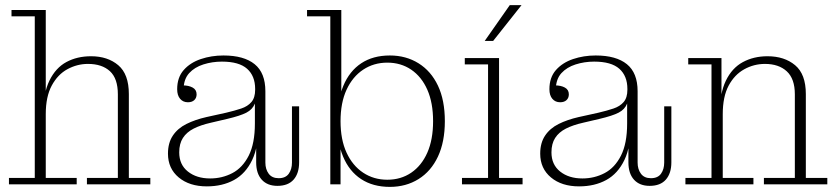

<svg xmlns="http://www.w3.org/2000/svg" viewBox="-20 -721 3274 751"><path d="M15 0V-25H116V-657H25V-682H159V-25H280V0ZM320 0V-25H441V-352Q441 -414 410 -442.5Q379 -471 324 -471Q282 -471 244 -450.5Q206 -430 182.5 -386.5Q159 -343 159 -275H149Q149 -356 173.5 -406Q198 -456 240 -478.5Q282 -501 336 -501Q401 -501 442.5 -466Q484 -431 484 -353V-25H568V0Z M715 -321Q696 -321 684.5 -334.5Q673 -348 673 -372Q673 -418 698.5 -447Q724 -476 765.5 -490Q807 -504 854 -504Q934 -504 976 -470Q1018 -436 1018 -364L978 -373Q978 -424 946.5 -452Q915 -480 848 -480Q810 -480 775.5 -469Q741 -458 720 -435Q699 -412 698 -373L695 -387Q718 -387 733.5 -378.5Q749 -370 749 -352Q749 -338 740 -329.5Q731 -321 715 -321ZM1065 6Q1026 6 1004 -18Q982 -42 982 -86V-172H977V-316H973L978 -344V-373L1018 -364V-85Q1018 -59 1031 -41.5Q1044 -24 1070 -24Q1097 -24 1109.5 -41.5Q1122 -59 1122 -85V-305H1150V-86Q1150 -43 1128.5 -18.5Q1107 6 1065 6ZM789 8Q721 8 679 -27Q637 -62 637 -120Q637 -162 656 -190.5Q675 -219 709 -236Q743 -253 787 -263L864 -280Q898 -288 923.5 -296.5Q949 -305 963.5 -322Q978 -339 978 -370L982 -316H977Q968 -293 944 -280.5Q920 -268 869 -256L805 -241Q765 -232 737.5 -218Q710 -204 695.5 -181.5Q681 -159 681 -125Q681 -77 715 -50Q749 -23 802 -23Q849 -23 889 -44Q929 -65 953 -112.5Q977 -160 977 -238L991 -236Q992 -149 966.5 -95.5Q941 -42 895.5 -17Q850 8 789 8Z M1505 10Q1439 10 1392.5 -20.5Q1346 -51 1322 -108.5Q1298 -166 1298 -246L1299 -248Q1299 -328 1323 -385.5Q1347 -443 1393 -473.5Q1439 -504 1505 -504Q1568 -504 1617 -473.5Q1666 -443 1693 -386Q1720 -329 1720 -247Q1720 -166 1693 -108.5Q1666 -51 1617 -20.5Q1568 10 1505 10ZM1495 -18Q1548 -18 1588.5 -45.5Q1629 -73 1651.5 -124Q1674 -175 1674 -247Q1674 -319 1651.5 -370Q1629 -421 1588.5 -448.5Q1548 -476 1495 -476Q1442 -476 1400.5 -448.5Q1359 -421 1335.5 -370Q1312 -319 1312 -247Q1312 -175 1335.5 -124Q1359 -73 1400.5 -45.5Q1442 -18 1495 -18ZM1272 0V-657H1181V-682H1315V-341L1304 -248L1312 -167V0Z M1787 0V-25H1889V-469H1798V-494H1932V-25H2024V0ZM1876 -561 1974 -701H2020L1909 -561Z M2171 -321Q2152 -321 2140.5 -334.5Q2129 -348 2129 -372Q2129 -418 2154.5 -447Q2180 -476 2221.5 -490Q2263 -504 2310 -504Q2390 -504 2432 -470Q2474 -436 2474 -364L2434 -373Q2434 -424 2402.5 -452Q2371 -480 2304 -480Q2266 -480 2231.5 -469Q2197 -458 2176 -435Q2155 -412 2154 -373L2151 -387Q2174 -387 2189.5 -378.5Q2205 -370 2205 -352Q2205 -338 2196 -329.5Q2187 -321 2171 -321ZM2521 6Q2482 6 2460 -18Q2438 -42 2438 -86V-172H2433V-316H2429L2434 -344V-373L2474 -364V-85Q2474 -59 2487 -41.5Q2500 -24 2526 -24Q2553 -24 2565.5 -41.5Q2578 -59 2578 -85V-305H2606V-86Q2606 -43 2584.5 -18.5Q2563 6 2521 6ZM2245 8Q2177 8 2135 -27Q2093 -62 2093 -120Q2093 -162 2112 -190.5Q2131 -219 2165 -236Q2199 -253 2243 -263L2320 -280Q2354 -288 2379.5 -296.5Q2405 -305 2419.5 -322Q2434 -339 2434 -370L2438 -316H2433Q2424 -293 2400 -280.5Q2376 -268 2325 -256L2261 -241Q2221 -232 2193.5 -218Q2166 -204 2151.5 -181.5Q2137 -159 2137 -125Q2137 -77 2171 -50Q2205 -23 2258 -23Q2305 -23 2345 -44Q2385 -65 2409 -112.5Q2433 -160 2433 -238L2447 -236Q2448 -149 2422.5 -95.5Q2397 -42 2351.5 -17Q2306 8 2245 8Z M2968 0V-25H3089V-352Q3089 -413 3057.5 -442Q3026 -471 2972 -471Q2929 -471 2891 -450Q2853 -429 2830 -386Q2807 -343 2807 -274H2795Q2795 -355 2819 -405Q2843 -455 2885.5 -478Q2928 -501 2982 -501Q3048 -501 3090 -466Q3132 -431 3132 -353V-25H3216V0ZM2661 0V-25H2763V-469H2672V-494H2802V-339L2807 -340V-25H2927V0Z"/></svg>

Font: Montagu Slab 144pt ExtraLight
Style: Regular
Weight: 250
Version: Version 1.000